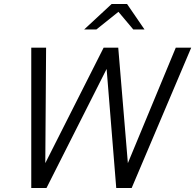

<svg xmlns="http://www.w3.org/2000/svg" viewBox="-20 -938 974 958"><path d="M136 0ZM212 0H136V-700H210L206 -124L497 -700H570L618 -124L857 -700H934L637 0H560L512 -594ZM645 -791 571 -879 461 -791H400L537 -918H614L701 -791Z"/></svg>

Font: Rosa Sans Light
Style: Italic
Weight: 300
Italic angle: -12°
Designer: Pentagram / MCKL
Foundry: Pentagram / MCKL
Version: Version 1.005;September 16, 2019;FontCreator 11.5.0.2425 64-